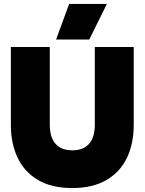

<svg xmlns="http://www.w3.org/2000/svg" viewBox="-20 -937 732 972"><path d="M330 -917H521L432 -737H264ZM35 -304V-699H232V-306Q232 -242 261 -209Q290 -176 346 -176Q402 -176 431 -209Q460 -242 460 -306V-699H657V-304Q657 -211 623 -139Q589 -67 519.5 -26Q450 15 346 15Q241 15 172 -26Q103 -67 69 -139Q35 -211 35 -304Z"/></svg>

Font: Readiness ExtraBold
Style: Regular
Weight: 800
Designer: Katatrad Team
Foundry: CadsonDemak
Version: Version 1.00;January 16, 2020;FontCreator 12.0.0.2550 64-bit